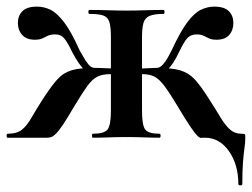

<svg xmlns="http://www.w3.org/2000/svg" viewBox="-24 -416 761 580"><path d="M696 140Q696 81 667.5 40.5Q639 0 595 0Q589 0 584 0.5Q579 1 572 -6Q565 -13 551 -33.5Q537 -54 512 -96Q488 -136 472.5 -156.5Q457 -177 442.5 -184.5Q428 -192 406 -192Q389 -192 368 -189L367 -207Q385 -208 412 -209.5Q439 -211 450 -211Q495 -211 520.5 -203.5Q546 -196 564.5 -176Q583 -156 608 -116Q628 -85 642 -61.5Q656 -38 670.5 -25Q685 -12 705 -12Q714 -12 715.5 -10.5Q717 -9 717 0Q717 14 714.5 31.5Q712 49 710 74.5Q708 100 708 140Q708 144 702 144Q696 144 696 140ZM-1 0Q-4 0 -4 -6Q-4 -12 -1 -12Q27 -12 42 -24Q57 -36 70.5 -59.5Q84 -83 105 -116Q131 -156 149 -176Q167 -196 191.5 -203.5Q216 -211 261 -211Q266 -211 282.5 -210.5Q299 -210 317.5 -209Q336 -208 346 -207L345 -189Q324 -192 308 -192Q286 -192 270.5 -184.5Q255 -177 240 -156.5Q225 -136 201 -96Q180 -60 167 -40.5Q154 -21 145.5 -12.5Q137 -4 131 -2Q125 0 118 0ZM261 -191Q245 -191 229 -207Q213 -223 195 -257Q184 -280 176 -292Q168 -304 160.5 -308Q153 -312 142 -312Q129 -312 120.5 -308Q112 -304 104 -300Q96 -296 81 -296Q56 -296 43 -310.5Q30 -325 30 -347Q30 -368 43.5 -382Q57 -396 88 -396Q109 -396 128.5 -386.5Q148 -377 169.5 -349Q191 -321 216 -265Q221 -257 228 -244Q235 -231 243.5 -221Q252 -211 261 -211ZM256 0Q254 0 254 -6Q254 -12 256 -12Q291 -12 301 -25Q311 -38 311 -81V-305Q311 -334 306.5 -349Q302 -364 288.5 -369Q275 -374 246 -374Q243 -374 243 -380Q243 -386 246 -386Q275 -386 303 -385Q331 -384 359 -384Q386 -384 414 -385Q442 -386 470 -386Q473 -386 473 -380Q473 -374 470 -374Q442 -374 428 -368Q414 -362 409.5 -347Q405 -332 405 -303V-81Q405 -38 414.5 -25Q424 -12 458 -12Q461 -12 461 -6Q461 0 458 0Q437 0 411.5 -1Q386 -2 359 -2Q331 -2 304.5 -1Q278 0 256 0ZM450 -191V-211Q459 -211 468 -221Q477 -231 484 -244Q491 -257 495 -265Q521 -321 542 -349Q563 -377 583 -386.5Q603 -396 623 -396Q654 -396 667.5 -382Q681 -368 681 -347Q681 -325 668.5 -310.5Q656 -296 630 -296Q616 -296 607.5 -300Q599 -304 591 -308Q583 -312 570 -312Q560 -312 551.5 -308Q543 -304 535 -292Q527 -280 516 -257Q500 -223 483.5 -207Q467 -191 450 -191Z"/></svg>

Font: Cormorant Light
Style: Regular
Weight: 300
Designer: Christian Thalmann (Catharsis Fonts)
Foundry: Catharsis Fonts
Version: Version 4.000